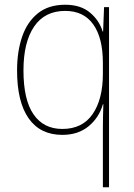

<svg xmlns="http://www.w3.org/2000/svg" viewBox="-20 -558 564 810"><path d="M414 -13Q414 -32 414.5 -63Q415 -94 416 -118H414Q398 -62 354 -25.5Q310 11 243 11Q150 11 101 -58.5Q52 -128 52 -261Q52 -341 73.5 -403.5Q95 -466 140 -502Q185 -538 255 -538Q320 -538 359.5 -505Q399 -472 413 -425H415L419 -528H440V232H414ZM243 -14Q328 -14 371 -77Q414 -140 414 -246V-293Q414 -398 373.5 -455Q333 -512 255 -512Q169 -512 124 -446Q79 -380 79 -261Q79 -137 121.5 -75.5Q164 -14 243 -14Z"/></svg>

Font: Noto Sans Tamil SemiCondensed Thin
Style: Regular
Weight: 100
Width: 4
Designer: Jelle Bosma - Monotype Design Team
Foundry: Monotype Imaging Inc.
Version: Version 2.004; ttfautohint (v1.8.4.7-5d5b)